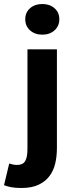

<svg xmlns="http://www.w3.org/2000/svg" viewBox="-71 -742 369 958"><path d="M36 196Q5 196 -15.5 192Q-36 188 -51 182L-25 74Q-15 77 -6 79Q3 81 14 81Q43 81 54.5 62Q66 43 66 1V-496H213V-3Q213 38 204.5 74Q196 110 175.5 137Q155 164 121 180Q87 196 36 196ZM140 -569Q103 -569 79 -590.5Q55 -612 55 -646Q55 -680 79 -701Q103 -722 140 -722Q177 -722 201 -701Q225 -680 225 -646Q225 -612 201 -590.5Q177 -569 140 -569Z"/></svg>

Font: TypoPRO Source Sans Pro
Style: Bold
Weight: 700
Designer: Paul D. Hunt
Foundry: Adobe Systems Incorporated
Version: Version 2.020;PS 2.000;hotconv 1.0.86;makeotf.lib2.5.63406